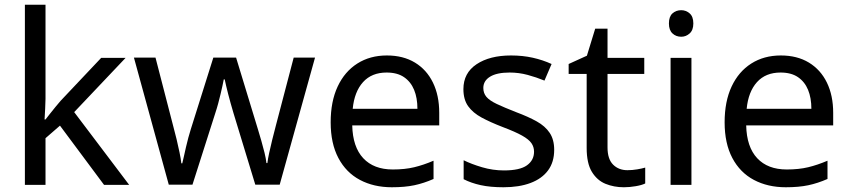

<svg xmlns="http://www.w3.org/2000/svg" viewBox="-20 -780 3586 810"><path d="M172 -363Q172 -347 170.5 -321Q169 -295 168 -276H172Q178 -284 190 -299Q202 -314 214.5 -329.5Q227 -345 236 -355L407 -536H510L293 -307L525 0H419L233 -250L172 -197V0H85V-760H172Z M965 -303Q959 -324 953 -344.5Q947 -365 942.5 -383.5Q938 -402 934 -418Q930 -434 928 -445H924Q922 -434 918.5 -418Q915 -402 910.5 -383Q906 -364 900.5 -343.5Q895 -323 888 -302L792 -1H692L545 -537H636L710 -251Q718 -222 725 -192.5Q732 -163 737.5 -136.5Q743 -110 745 -91H749Q752 -103 756 -121Q760 -139 764.5 -159Q769 -179 774.5 -199Q780 -219 785 -235L880 -537H976L1068 -235Q1075 -212 1082.5 -186Q1090 -160 1096 -135.5Q1102 -111 1104 -92H1108Q1110 -109 1115.5 -134.5Q1121 -160 1128.5 -190.5Q1136 -221 1144 -251L1219 -537H1309L1160 -1H1057Z M1612 -546Q1681 -546 1730.5 -516Q1780 -486 1806.5 -431.5Q1833 -377 1833 -304V-251H1466Q1468 -160 1512.5 -112.5Q1557 -65 1637 -65Q1688 -65 1727.5 -74.5Q1767 -84 1809 -102V-25Q1768 -7 1728 1.5Q1688 10 1633 10Q1557 10 1498.5 -21Q1440 -52 1407.5 -113.5Q1375 -175 1375 -264Q1375 -352 1404.5 -415Q1434 -478 1487.5 -512Q1541 -546 1612 -546ZM1611 -474Q1548 -474 1511.5 -433.5Q1475 -393 1468 -321H1741Q1741 -367 1727 -401Q1713 -435 1684.5 -454.5Q1656 -474 1611 -474Z M2318 -148Q2318 -96 2292 -61Q2266 -26 2218 -8Q2170 10 2104 10Q2048 10 2007.5 1Q1967 -8 1936 -24V-104Q1968 -88 2013.5 -74.5Q2059 -61 2106 -61Q2173 -61 2203 -82.5Q2233 -104 2233 -140Q2233 -160 2222 -176Q2211 -192 2182.5 -208Q2154 -224 2101 -244Q2049 -264 2012 -284Q1975 -304 1955 -332Q1935 -360 1935 -404Q1935 -472 1990.5 -509Q2046 -546 2136 -546Q2185 -546 2227.5 -536.5Q2270 -527 2307 -510L2277 -440Q2243 -454 2206 -464Q2169 -474 2130 -474Q2076 -474 2047.5 -456.5Q2019 -439 2019 -409Q2019 -387 2032 -371.5Q2045 -356 2075.5 -341.5Q2106 -327 2157 -307Q2208 -288 2244 -268Q2280 -248 2299 -219.5Q2318 -191 2318 -148Z M2627 -62Q2647 -62 2668 -65.5Q2689 -69 2702 -73V-6Q2688 1 2662 5.5Q2636 10 2612 10Q2570 10 2534.5 -4.5Q2499 -19 2477 -55Q2455 -91 2455 -156V-468H2379V-510L2456 -545L2491 -659H2543V-536H2698V-468H2543V-158Q2543 -109 2566.5 -85.5Q2590 -62 2627 -62Z M2897 -536V0H2809V-536ZM2854 -737Q2874 -737 2889.5 -723.5Q2905 -710 2905 -681Q2905 -653 2889.5 -639Q2874 -625 2854 -625Q2832 -625 2817 -639Q2802 -653 2802 -681Q2802 -710 2817 -723.5Q2832 -737 2854 -737Z M3274 -546Q3343 -546 3392.5 -516Q3442 -486 3468.5 -431.5Q3495 -377 3495 -304V-251H3128Q3130 -160 3174.5 -112.5Q3219 -65 3299 -65Q3350 -65 3389.5 -74.5Q3429 -84 3471 -102V-25Q3430 -7 3390 1.5Q3350 10 3295 10Q3219 10 3160.5 -21Q3102 -52 3069.5 -113.5Q3037 -175 3037 -264Q3037 -352 3066.5 -415Q3096 -478 3149.5 -512Q3203 -546 3274 -546ZM3273 -474Q3210 -474 3173.5 -433.5Q3137 -393 3130 -321H3403Q3403 -367 3389 -401Q3375 -435 3346.5 -454.5Q3318 -474 3273 -474Z"/></svg>

Font: Noto Sans Thai
Style: Regular
Weight: 400
Designer: Monotype Design Team
Foundry: Monotype Imaging Inc.
Version: Version 2.001